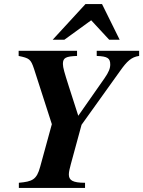

<svg xmlns="http://www.w3.org/2000/svg" viewBox="-20 -917 699 937"><path d="M513 -723H564L478 -897H397L237 -723H294L425 -818ZM233 -311 176 -103C159 -40 138 -31 72 -25V0H395V-25C333 -25 316 -38 316 -66C316 -80 321 -97 326 -117L378 -308L567 -572C599 -617 621 -639 659 -644V-669H452V-644C505 -642 518 -633 518 -602C518 -584 511 -565 490 -535L362 -352L316 -495C295 -561 287 -587 287 -605C287 -635 301 -642 356 -644V-669H71V-644C123 -633 130 -629 146 -581Z"/></svg>

Font: XITS
Style: Bold Italic
Weight: 700
Italic angle: -16.33°
Designer: MicroPress Inc., with final additions and corrections provided by Coen Hoffman, Elsevier (retired)
Version: Version 1.302